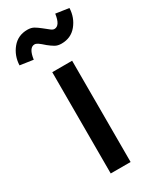

<svg xmlns="http://www.w3.org/2000/svg" viewBox="-234 -804 707 862"><g transform="rotate(-30 119.5 -373.0)"><path d="M70 0V-525H173V0ZM171 -615Q151 -615 137.5 -623Q124 -631 109 -643Q90 -660 80.5 -666.5Q71 -673 63 -673Q34 -673 26 -615L-42 -625Q-40 -674 -10.5 -710Q19 -746 68 -746Q88 -746 101.5 -738Q115 -730 130 -718Q150 -702 159 -695Q168 -688 176 -688Q205 -688 213 -746L281 -736Q279 -687 249.5 -651Q220 -615 171 -615Z"/></g></svg>

Font: Readex Pro
Style: Regular
Weight: 400
Designer: Bonnie Shaver-Troup, Thomas Jockin
Foundry: Lexend
Version: Version 1.204; ttfautohint (v1.8.4.7-5d5b)